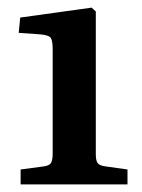

<svg xmlns="http://www.w3.org/2000/svg" viewBox="-20 -857 372 503"><path d="M34 -374V-413L94 -421Q110 -423 114 -431Q118 -439 118 -455V-728Q118 -749 113.5 -757Q109 -765 85 -767L29 -771L33 -811L220 -837L231 -827V-453Q231 -436 236 -429.5Q241 -423 257 -421L314 -413V-374Z"/></svg>

Font: Literata 36pt SemiBold
Style: Regular
Weight: 600
Designer: Latin by Veronika Burian and Jose Scaglione. Greek by Irene Vlachou. Cyrillic by Vera Evstafieva.
Foundry: TypeTogether
Version: Version 3.002